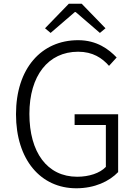

<svg xmlns="http://www.w3.org/2000/svg" viewBox="-20 -998 740 1032"><path d="M222 -846 252 -821 382 -933H387L517 -821L547 -846L419 -978H350ZM66 -384C66 -139 199 14 390 14C489 14 567 -23 615 -73V-384H381V-326H549V-101C517 -67 458 -48 395 -48C233 -48 138 -180 138 -386C138 -591 239 -720 400 -720C479 -720 529 -686 566 -644L607 -689C565 -733 501 -782 400 -782C202 -782 66 -630 66 -384Z"/></svg>

Font: Kawkab Mono Light
Style: Regular
Weight: 300
Monospace: yes
Designer: Abdullah Arif
Foundry: Abdullah Arif
Version: Version 1.000;PS 000.500;hotconv 1.0.88;makeotf.lib2.5.64775